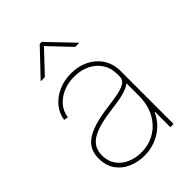

<svg xmlns="http://www.w3.org/2000/svg" viewBox="-223 -846 952 952"><g transform="rotate(-45 253.0 -370.0)"><path d="M214.4 9.8Q169.4 9.8 130.1 -7.1Q90.8 -23.9 66.9 -57.6Q43 -91.3 43 -141.1Q43 -170.9 53.2 -194.8Q63.5 -218.8 87.6 -237.1Q111.8 -255.4 152.3 -268.3Q192.9 -281.2 253.4 -289.1Q295.9 -294.4 330.1 -301Q364.3 -307.6 384.3 -319.6Q404.3 -331.5 404.3 -353V-375Q404.3 -416 383.5 -447.3Q362.8 -478.5 326.7 -496.6Q290.5 -514.6 243.7 -514.6Q200.7 -514.6 165.3 -499.3Q129.9 -483.9 107.2 -456.8Q84.5 -429.7 79.6 -394L57.6 -397.9Q63.5 -438.5 89.4 -469.7Q115.2 -501 155.5 -519Q195.8 -537.1 243.7 -537.1Q284.2 -537.1 317.6 -524.9Q351.1 -512.7 375.5 -490.7Q399.9 -468.8 413.3 -439.2Q426.8 -409.7 426.8 -375V0H404.3V-108.4H402.3Q386.7 -72.8 358.9 -46.4Q331.1 -20 294.2 -5.1Q257.3 9.8 214.4 9.8ZM214.4 -12.7Q266.6 -12.7 309.6 -37.6Q352.5 -62.5 378.4 -109.6Q404.3 -156.7 404.3 -222.7V-307.6Q393.6 -299.3 379.9 -293.2Q366.2 -287.1 348.4 -282.5Q330.6 -277.8 307.9 -274.2Q285.2 -270.5 257.3 -267.1Q186 -257.8 143.8 -241.7Q101.6 -225.6 83.5 -200.9Q65.4 -176.3 65.4 -141.1Q65.4 -100.6 85.4 -72Q105.5 -43.5 139.4 -28.1Q173.3 -12.7 214.4 -12.7ZM139.6 -615.2H111.8V-616.7L238.3 -750H252.4L379.9 -616.7V-615.2H352.1L245.6 -727.5Z"/></g></svg>

Font: Inter 24pt Thin
Style: Regular
Weight: 250
Designer: Rasmus Andersson
Foundry: rsms
Version: Version 4.001;git-66647c0bb